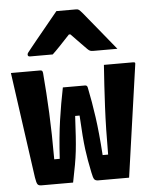

<svg xmlns="http://www.w3.org/2000/svg" viewBox="-56 -858 712 905"><g transform="rotate(-5 300.0 -406.0)"><path d="M244 -451H349Q359 -451 361 -440Q375 -372 385.5 -297.5Q396 -223 403 -117H429Q429 -241 434 -342Q439 -443 446 -540H584Q590 -540 592.5 -538Q595 -536 593 -527Q574 -395 555.5 -263.5Q537 -132 518 0H372Q359 0 353.5 -7Q348 -14 343 -40Q336 -74 331.5 -99.5Q327 -125 323.5 -152Q320 -179 317 -216.5Q314 -254 311 -312H290Q287 -254 284.5 -216Q282 -178 278.5 -147Q275 -116 269 -82.5Q263 -49 253 0H103Q90 0 85 -7Q80 -14 76 -39Q61 -147 42.5 -278Q24 -409 6 -540H144Q150 -540 153 -537.5Q156 -535 157 -527Q165 -432 169.5 -336Q174 -240 174 -117H200Q206 -220 217.5 -299Q229 -378 244 -451ZM245 -812H339Q347 -812 352 -808Q357 -804 369 -790Q376 -781 393 -760.5Q410 -740 432 -713Q454 -686 476 -659Q498 -632 516 -610H404Q393 -610 387.5 -612Q382 -614 375 -621Q367 -629 349 -647.5Q331 -666 301 -697H294Q266 -667 246.5 -646.5Q227 -626 210 -610H103Q92 -610 92 -619Q92 -624 95 -628Q98 -632 110 -647Q121 -661 139.5 -683.5Q158 -706 178.5 -731Q199 -756 217 -778Q235 -800 245 -812Z"/></g></svg>

Font: Recursive Mn Lnr St XBd
Style: Regular
Weight: 800
Monospace: yes
Version: Version 1.079;hotconv 1.0.112;makeotfexe 2.5.65598; ttfautoh